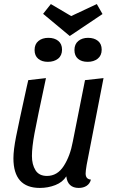

<svg xmlns="http://www.w3.org/2000/svg" viewBox="-20 -904 559 944"><path d="M401 -51Q401 -23 427 -21Q422 -1 406 9.5Q390 20 367 20Q340 20 324.5 5.5Q309 -9 306 -37Q288 -8 252 6Q216 20 176 20Q46 20 46 -126Q46 -166 59 -232Q72 -298 111 -475L119 -510L206 -520Q162 -315 149.5 -247.5Q137 -180 137 -137Q137 -95 154.5 -67Q172 -39 211 -39Q262 -39 293.5 -88Q325 -137 338 -208L398 -510L489 -520L406 -93Q401 -63 401 -51ZM456 -884 484 -835 323 -727 192 -836 230 -884 330 -825ZM285 -660Q285 -631 265.5 -615.5Q246 -600 215 -600Q186 -600 168 -615Q150 -630 150 -658Q150 -687 169 -702.5Q188 -718 218 -718Q248 -718 266.5 -703Q285 -688 285 -660ZM480 -660Q480 -631 460.5 -615.5Q441 -600 411 -600Q381 -600 363.5 -615Q346 -630 346 -658Q346 -687 365 -702.5Q384 -718 413 -718Q443 -718 461.5 -703Q480 -688 480 -660Z"/></svg>

Font: Sansita Light Italic
Style: Regular
Weight: 300
Italic angle: -11°
Designer: Pablo Cosgaya
Foundry: Omnibus-Type
Version: Version 1.006